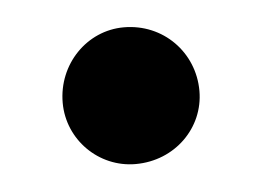

<svg xmlns="http://www.w3.org/2000/svg" viewBox="-28 -327 312 228"><g transform="rotate(-5 127.5 -213.5)"><path d="M126 -132C173 -132 209 -168 209 -212C209 -258 173 -295 126 -295C82 -295 46 -258 46 -212C46 -168 82 -132 126 -132Z"/></g></svg>

Font: EB Garamond
Style: Bold
Weight: 700
Designer: Georg Duffner and Octavio Pardo
Foundry: Georg Duffner
Version: Version 1.000;PS 001.000;hotconv 1.0.88;makeotf.lib2.5.64775